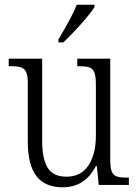

<svg xmlns="http://www.w3.org/2000/svg" viewBox="-20 -785 588 815"><path d="M98 -185V-434Q98 -465 90.5 -480Q83 -495 68 -499.5Q53 -504 23 -504H17V-536H159V-187Q159 -110 182.5 -72.5Q206 -35 262 -35Q324 -35 355.5 -83Q387 -131 387 -209V-425Q387 -461 380.5 -477.5Q374 -494 359 -499Q344 -504 313 -504H308V-536H448V-104Q448 -71 455 -55.5Q462 -40 477 -35.5Q492 -31 522 -31H527V0H399L391 -80H387Q363 -34 328 -12Q293 10 245 10Q172 10 135 -37Q98 -84 98 -185ZM228 -618Q285 -712 306 -765H381V-755Q365 -729 324 -683Q283 -637 249 -605H228Z"/></svg>

Font: Noto Serif NarrowLight
Style: Regular
Weight: 300
Width: 4
Designer: Monotype Design Team
Foundry: Monotype Imaging Inc.
Version: Version 1.001